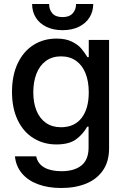

<svg xmlns="http://www.w3.org/2000/svg" viewBox="-20 -730 629 960"><path d="M54.7 51.8H161.1Q168.5 88.4 201.2 107.2Q233.9 126 287.1 126Q351.6 126 387.2 97.2Q422.9 68.4 422.9 7.8V-96.7H416Q396 -60.1 361.1 -33.9Q326.2 -7.8 261.7 -7.8Q198.7 -7.8 148.2 -38.6Q97.7 -69.3 68.8 -128.9Q40 -188.5 40 -270.5Q40 -353 68.6 -413.3Q97.2 -473.6 147.7 -505.4Q198.2 -537.1 262.7 -537.1Q308.1 -537.1 338.6 -522.2Q369.1 -507.3 385.7 -488Q402.3 -468.8 417 -444.3H423.8V-530.3H525.4V11.7Q525.4 77.6 494.6 122.1Q463.9 166.5 410.2 188.2Q356.4 210 286.1 210Q219.7 210 169.2 190.9Q118.7 171.9 89.1 136.2Q59.6 100.6 54.7 51.8ZM423.8 -268.6Q423.8 -322.8 407.7 -363.3Q391.6 -403.8 360.4 -426Q329.1 -448.2 285.2 -448.2Q240.2 -448.2 209 -425Q177.7 -401.9 162.1 -361.1Q146.5 -320.3 146.5 -268.6Q146.5 -216.3 162.4 -177Q178.2 -137.7 209.5 -115.7Q240.7 -93.8 285.2 -93.8Q351.6 -93.8 387.7 -139.9Q423.8 -186 423.8 -268.6ZM293 -579.1Q247.1 -579.1 212.4 -595.7Q177.7 -612.3 159.2 -641.8Q140.6 -671.4 140.6 -710H225.6Q225.6 -681.6 241.9 -663.1Q258.3 -644.5 293 -644.5Q326.7 -644.5 343.5 -663.3Q360.4 -682.1 360.4 -710H446.3Q445.8 -671.4 427 -641.8Q408.2 -612.3 373.5 -595.7Q338.9 -579.1 293 -579.1Z"/></svg>

Font: Pretendard GOV Medium
Style: Regular
Weight: 500
Designer: Base glyphs from Inter by Rasmus Andersson; Hangeul glyphs from Noto Sans CJK(Source Han Sans) by Jang Soo-young and Kan
Foundry: Kil Hyung-jin
Version: Version 1.309